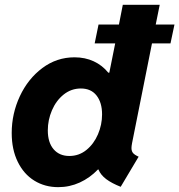

<svg xmlns="http://www.w3.org/2000/svg" viewBox="-20 -772 747 800"><path d="M390.1 -65.9H388.2Q354.5 -30.8 312.3 -11.5Q270 7.8 222.7 7.8Q167 7.8 123 -19.3Q79.1 -46.4 54 -97.7Q28.8 -148.9 28.8 -217.8Q28.8 -298.3 62.7 -371.1Q96.7 -443.8 156.5 -488.5Q216.3 -533.2 290.5 -533.2Q334.5 -533.2 370.4 -516.6Q406.2 -500 431.2 -469.2H435.5L460 -591.3H374.5L390.6 -669.9H475.6L491.7 -752H645.5L628.9 -669.9H707L690.4 -591.3H613.3L530.3 -175.8Q527.8 -162.6 527.8 -155.3Q527.8 -142.1 534.4 -134.3Q541 -126.5 557.6 -119.1L482.9 6.3Q445.8 -8.3 422.6 -25.6Q399.4 -43 390.1 -65.9ZM405.3 -295.4Q405.3 -344.7 382.3 -374Q359.4 -403.3 316.9 -403.3Q276.9 -403.3 245.4 -378.2Q213.9 -353 196.5 -312.5Q179.2 -272 179.2 -229Q179.2 -178.2 203.4 -150.1Q227.5 -122.1 269 -122.1Q309.1 -122.1 340.1 -147.2Q371.1 -172.4 388.2 -212.4Q405.3 -252.4 405.3 -295.4Z"/></svg>

Font: Reddit Sans Fudge ExBold Italic
Style: Regular
Weight: 800
Italic angle: -11.25°
Designer: Stephen Hutchings
Version: Version 1.013